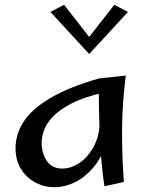

<svg xmlns="http://www.w3.org/2000/svg" viewBox="-20 -769 621 803"><path d="M208 14Q165 14 127.5 -6Q90 -26 67.5 -62.5Q45 -99 45 -150Q45 -207 78.5 -259.5Q112 -312 189 -358Q266 -404 394 -441L418 -383Q333 -364 280.5 -337Q228 -310 200.5 -280.5Q173 -251 163.5 -222.5Q154 -194 154 -172Q154 -129 175.5 -96.5Q197 -64 240 -64Q279 -64 315 -89.5Q351 -115 374.5 -161Q398 -207 397 -270L455 -319Q449 -230 425.5 -167Q402 -104 366.5 -64Q331 -24 290 -5Q249 14 208 14ZM417 10Q410 -31 405 -87Q400 -143 397.5 -201.5Q395 -260 394 -312Q393 -364 393 -399Q393 -434 394 -441L506 -453Q491 -334 490.5 -226.5Q490 -119 498 -8ZM248 -749 365 -599 353 -543 191 -719ZM458 -749 515 -719 353 -543 341 -599Z"/></svg>

Font: Marhey Light
Style: Regular
Weight: 300
Designer: Nur Syamsi & Bustanul Arifin
Foundry: Namelatype
Version: Version 1.000